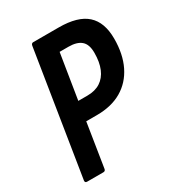

<svg xmlns="http://www.w3.org/2000/svg" viewBox="-160 -753 779 851"><g transform="rotate(-30 229.0 -327.5)"><path d="M37.3 0Q25.3 0 26.9 -11.4L127.5 -643.6Q129.5 -655 139.1 -655H269.3Q366.6 -655 412.2 -613.9Q457.7 -572.9 457.7 -489.5Q457.7 -409.9 429.5 -352.6Q401.3 -295.2 348.8 -264.5Q296.2 -233.8 221.6 -233.8H167.1L131.9 -11.4Q130.5 0 119.9 0ZM181.9 -329.7H228.2Q268.1 -329.7 295.2 -347.2Q322.2 -364.7 336.3 -398.1Q350.3 -431.5 350.3 -479Q350.3 -521.9 328.7 -540.6Q307.2 -559.3 264.1 -559.3H218.8Z"/></g></svg>

Font: Sofia Sans Condensed
Style: Italic
Weight: 400
Italic angle: -9°
Designer: Botio Nikoltchev, Ani Petrova
Foundry: lettersoup
Version: Version 4.101